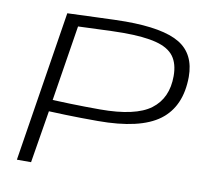

<svg xmlns="http://www.w3.org/2000/svg" viewBox="-79 -795 933 880"><g transform="rotate(10 387.5 -355.0)"><path d="M55 0 166 -701Q248 -704 299.5 -706Q351 -708 382.5 -709Q414 -710 436 -710Q611 -710 688 -663.5Q765 -617 765 -510Q764 -372 675 -305.5Q586 -239 389 -239Q346 -239 311.5 -239.5Q277 -240 241.5 -241Q206 -242 161 -244L121 0ZM225 -650 169 -298Q215 -296 251 -295Q287 -294 320 -293.5Q353 -293 390 -293Q555 -293 625.5 -346Q696 -399 696 -502Q696 -559 671 -593Q646 -627 588.5 -642Q531 -657 435 -657Q409 -657 381 -656Q353 -655 315.5 -653.5Q278 -652 225 -650Z"/></g></svg>

Font: Georama Expanded Light
Style: Italic
Weight: 300
Width: 7
Italic angle: -9°
Designer: Jean-Baptiste Levee
Foundry: Production Type
Version: Version 1.000